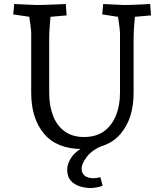

<svg xmlns="http://www.w3.org/2000/svg" viewBox="-20 -730 822 960"><path d="M391 15Q264 15 200 -61.5Q136 -138 136 -266V-565Q136 -576 133 -598.5Q130 -621 126.5 -645Q123 -669 120 -682L161 -641L46 -658L51 -710Q70 -709 93 -708Q116 -707 136.5 -706Q157 -705 166 -705Q184 -705 211.5 -706Q239 -707 266 -708Q293 -709 309 -710L313 -653L199 -643L236 -682Q235 -671 232.5 -646Q230 -621 228 -591Q226 -561 226 -535V-266Q226 -202 245 -152Q264 -102 303 -73.5Q342 -45 400 -45Q461 -45 500.5 -74Q540 -103 560 -153Q580 -203 580 -266V-565Q580 -573 578 -590Q576 -607 573 -626.5Q570 -646 567.5 -661.5Q565 -677 564 -682L608 -640L491 -658L496 -710Q524 -709 555 -707Q586 -705 601 -705Q633 -705 668 -707Q703 -709 731 -710L735 -653L621 -643L658 -682Q657 -671 654.5 -646Q652 -621 650 -591Q648 -561 648 -535V-266Q648 -138 583.5 -61.5Q519 15 391 15ZM432 210Q407 210 380 202Q353 194 334.5 174Q316 154 316 119Q316 86 339.5 53.5Q363 21 424 -9L489 0Q442 19 415 53Q388 87 388 115Q388 134 402.5 147.5Q417 161 448 161Q456 161 465 159.5Q474 158 482 156L493 199Q480 204 463.5 207Q447 210 432 210Z"/></svg>

Font: Andada Pro
Style: Regular
Weight: 400
Designer: Carolina Giovagnoli
Foundry: Huerta Tipografica
Version: Version 3.003